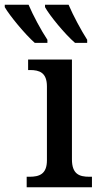

<svg xmlns="http://www.w3.org/2000/svg" viewBox="-93 -786 420 806"><path d="M222 -606H273V-619C248 -658 214 -721 195 -766H96V-756C115 -721 180 -642 222 -606ZM53 -606H106V-619C80 -658 46 -721 27 -766H-73V-756C-53 -721 12 -642 53 -606ZM19 0H293V-44H282C240 -44 209 -55 209 -117V-536H25V-492H33C73 -492 104 -481 104 -423V-113C104 -55 72 -44 31 -44H19Z"/></svg>

Font: Noto Serif SemiCondensed Medium
Style: Regular
Weight: 500
Width: 4
Designer: Monotype Design Team
Foundry: Monotype Imaging Inc.
Version: Version 2.014